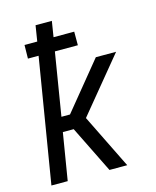

<svg xmlns="http://www.w3.org/2000/svg" viewBox="-111 -812 722 888"><g transform="rotate(-15 250.0 -367.5)"><path d="M24 0 122 -595H71L72 -660H133L145 -735H223L211 -660H310V-595H200L151 -295H192L376 -520H473L259 -260L387 0H302L191 -225H139L102 0Z"/></g></svg>

Font: Iosevka Algr
Style: Italic
Weight: 400
Italic angle: -9°
Monospace: yes
Designer: Belleve Invis
Foundry: Belleve Invis
Version: Version 26.0.2; ttfautohint (v1.8.3)